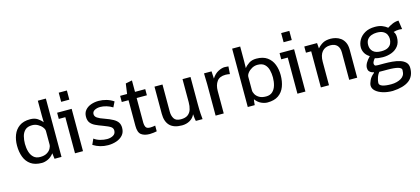

<svg xmlns="http://www.w3.org/2000/svg" viewBox="-69 -1276 4612 2106"><g transform="rotate(-15 2237.5 -223.0)"><path d="M265.1 8.3Q187.5 8.3 139.9 -24.9Q92.3 -58.1 70.6 -115.5Q48.8 -172.9 48.8 -245.1Q48.8 -311 70.3 -366.2Q91.8 -421.4 138.7 -454.8Q185.5 -488.3 261.7 -488.3Q311 -488.3 344.5 -466.6Q377.9 -444.8 398.4 -417.5L397 -496.1V-662.6H488.3V0H409.2L405.8 -25.9Q404.3 -37.1 403.3 -47.9Q402.3 -58.6 401.4 -64.5Q370.1 -24.4 333.5 -8.1Q296.9 8.3 265.1 8.3ZM263.2 -59.6Q310.1 -59.6 339.6 -76.9Q369.1 -94.2 383.1 -118.9Q397 -143.6 397 -165V-317.4Q397 -339.4 378.4 -363Q359.9 -386.7 330.1 -403.1Q300.3 -419.4 266.1 -419.4Q214.4 -419.4 186.5 -393.6Q158.7 -367.7 148.2 -326.9Q137.7 -286.1 137.7 -242.2Q137.7 -194.3 149.9 -152.6Q162.1 -110.8 189.7 -85.2Q217.3 -59.6 263.2 -59.6Z M732.4 -480.5V0H641.6V-410.2H567.4V-480.5ZM641.1 -584.5V-688.5H733.9V-584.5Z M1017.6 8.3Q925.3 8.3 848.6 -40L877.4 -104Q906.7 -81.5 946.5 -70.6Q986.3 -59.6 1023.4 -59.6Q1063.5 -59.6 1093 -76.7Q1122.6 -93.8 1122.6 -129.9Q1122.6 -156.7 1100.8 -172.6Q1079.1 -188.5 1016.1 -211.9Q969.7 -228.5 934.8 -245.1Q899.9 -261.7 880.6 -287.1Q861.3 -312.5 861.3 -355Q861.3 -400.4 886.5 -429.9Q911.6 -459.5 952.1 -473.9Q992.7 -488.3 1039.1 -488.3Q1083.5 -488.3 1127.4 -475.6Q1171.4 -462.9 1208 -437.5L1178.2 -377.4Q1146.5 -397.9 1108.9 -408.7Q1071.3 -419.4 1041 -419.4Q1002.9 -419.4 975.8 -404.8Q948.7 -390.1 948.7 -361.8Q948.7 -335.4 974.9 -317.6Q1001 -299.8 1049.8 -283.7Q1109.4 -262.7 1145.3 -242.7Q1181.2 -222.7 1197.3 -197.8Q1213.4 -172.9 1213.4 -136.7Q1213.4 -85.9 1185.1 -54Q1156.7 -22 1111.8 -6.8Q1066.9 8.3 1017.6 8.3Z M1489.3 8.3Q1429.2 8.3 1394.3 -17.6Q1359.4 -43.5 1359.4 -118.7V-410.6H1282.7V-480.5H1361.8L1377.9 -595.7L1451.7 -610.4V-480.5H1567.9V-410.6H1451.7V-128.4Q1451.7 -101.1 1462.6 -80.3Q1473.6 -59.6 1512.2 -59.6Q1525.9 -59.6 1542.2 -61.5Q1558.6 -63.5 1569.8 -65.9V-1Q1554.7 2 1533 5.1Q1511.2 8.3 1489.3 8.3Z M1856 8.3Q1763.2 8.3 1718 -37.8Q1672.9 -84 1672.9 -171.9V-480.5H1763.7V-171.4Q1763.7 -125.5 1784.2 -92.5Q1804.7 -59.6 1860.8 -59.6Q1912.6 -59.6 1940.7 -80.6Q1968.8 -101.6 1980 -137.5Q1991.2 -173.3 1991.2 -218.3V-480.5H2082V-175.8Q2082 -105.5 2084.7 -65.9Q2087.4 -26.4 2090.3 0H2013.7Q2010.7 -9.8 2008.3 -28.1Q2005.9 -46.4 2003.4 -78.6Q1984.9 -36.6 1945.3 -14.2Q1905.8 8.3 1856 8.3Z M2238.3 0V-357.4Q2238.3 -365.7 2237.5 -389.4Q2236.8 -413.1 2236.1 -439.5Q2235.4 -465.8 2235.4 -480.5H2320.8L2325.2 -397.5Q2356.9 -446.8 2398.2 -467.5Q2439.5 -488.3 2470.7 -488.3Q2493.2 -488.3 2513.7 -485.4L2507.8 -399.4Q2494.6 -401.9 2482.9 -403.3Q2471.2 -404.8 2459 -404.8Q2390.6 -404.8 2360.6 -363Q2330.6 -321.3 2330.6 -255.9V0Z M2826.7 8.3Q2794.9 8.3 2757.8 -8.1Q2720.7 -24.4 2690.4 -64.5Q2688.5 -54.7 2686 -37.6Q2683.6 -20.5 2682.6 0H2603.5V-662.6H2694.8V-496.1L2693.4 -417.5Q2713.9 -444.8 2747.3 -466.6Q2780.8 -488.3 2830.1 -488.3Q2906.2 -488.3 2953.1 -454.8Q3000 -421.4 3021.5 -366.2Q3043 -311 3043 -245.1Q3043 -172.9 3021.2 -115.5Q2999.5 -58.1 2951.9 -24.9Q2904.3 8.3 2826.7 8.3ZM2828.6 -59.6Q2874.5 -59.6 2902.1 -85.2Q2929.7 -110.8 2941.9 -152.6Q2954.1 -194.3 2954.1 -242.2Q2954.1 -286.1 2943.6 -326.9Q2933.1 -367.7 2905.3 -393.6Q2877.4 -419.4 2825.7 -419.4Q2791.5 -419.4 2761.7 -403.1Q2731.9 -386.7 2713.4 -363Q2694.8 -339.4 2694.8 -317.4V-165Q2694.8 -143.6 2708.7 -118.9Q2722.7 -94.2 2752.2 -76.9Q2781.7 -59.6 2828.6 -59.6Z M3258.3 -480.5V0H3167.5V-410.2H3093.3V-480.5ZM3167 -584.5V-688.5H3259.8V-584.5Z M3433.6 0V-410.2H3374V-480.5H3519L3523.9 -418.9Q3553.7 -452.6 3587.4 -470.5Q3621.1 -488.3 3674.3 -488.3Q3701.2 -488.3 3731 -480.5Q3760.7 -472.7 3786.9 -453.6Q3813 -434.6 3829.6 -401.4Q3846.2 -368.2 3846.2 -317.4V0H3755.4V-310.1Q3755.4 -363.3 3728.8 -391.4Q3702.1 -419.4 3651.9 -419.4Q3592.8 -419.4 3559.3 -380.6Q3525.9 -341.8 3525.9 -266.1V0Z M4186.5 241.7Q4124.5 241.7 4074.2 226.1Q4023.9 210.4 3994.6 183.3Q3965.3 156.2 3965.3 122.1Q3965.3 100.1 3982.2 63.5Q3999 26.9 4038.1 -3.4L4036.6 -11.2Q4026.4 -12.2 4012 -18.3Q3997.6 -24.4 3986.8 -38.3Q3976.1 -52.2 3976.1 -75.7Q3976.1 -127.9 4041 -192.4Q4004.4 -214.4 3987.3 -245.4Q3970.2 -276.4 3970.2 -310.1Q3970.2 -353.5 3993.4 -394.3Q4016.6 -435.1 4062.7 -461.7Q4108.9 -488.3 4177.7 -488.3Q4223.6 -488.3 4256.8 -475.6Q4290 -462.9 4316.9 -440.9Q4339.8 -456.5 4373.3 -471.7Q4406.7 -486.8 4445.3 -487.8L4460 -387.7L4445.8 -389.2Q4439.9 -390.1 4434.3 -390.1Q4428.7 -390.1 4425.8 -390.6Q4395.5 -390.6 4362.3 -380.9Q4375.5 -363.8 4378.9 -347.7Q4382.3 -331.5 4382.3 -315.9Q4382.3 -254.4 4352.8 -216.6Q4323.2 -178.7 4276.6 -161.4Q4230 -144 4178.2 -144Q4127.4 -144 4087.9 -156.2Q4074.2 -141.1 4066.9 -126.7Q4059.6 -112.3 4059.6 -104.5Q4059.6 -90.3 4065.9 -82Q4072.3 -73.7 4102.5 -73.7H4174.3Q4217.8 -73.7 4263.7 -69.8Q4309.6 -65.9 4348.6 -53.7Q4387.7 -41.5 4411.9 -17.3Q4436 6.8 4436 47.4Q4436 141.6 4372.8 188.7Q4309.6 235.8 4186.5 241.7ZM4177.2 -211.4Q4227.1 -211.4 4254.2 -227.3Q4281.2 -243.2 4291.7 -267.8Q4302.2 -292.5 4302.2 -319.3Q4302.2 -344.7 4291 -368.2Q4279.8 -391.6 4253.2 -406.7Q4226.6 -421.9 4180.2 -421.9Q4148.4 -421.9 4119.6 -411.4Q4090.8 -400.9 4072.8 -377.2Q4054.7 -353.5 4054.7 -313.5Q4054.7 -268.6 4084.5 -240Q4114.3 -211.4 4177.2 -211.4ZM4188.5 166.5Q4222.7 166.5 4251.7 158.9Q4280.8 151.4 4302.7 138.2Q4324.7 125 4336.4 104Q4348.1 83 4348.1 46.4Q4348.1 1 4190.9 1Q4167.5 1 4144.5 1Q4121.6 1 4097.7 0.5Q4077.1 23.9 4065.9 59.1Q4054.7 94.2 4054.7 116.7Q4054.7 141.6 4089.4 154.1Q4124 166.5 4188.5 166.5Z"/></g></svg>

Font: Shanti
Style: Regular
Weight: 400
Designer: Vernon Adams
Foundry: Vernon Adams
Version: Version 1.100; ttfautohint (v1.8.4)